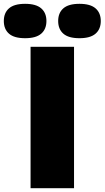

<svg xmlns="http://www.w3.org/2000/svg" viewBox="-100 -985 548 1005"><path d="M60 0V-740H287.5V0ZM316 -785Q258.5 -785 231.5 -808.8Q204.5 -832.5 204.5 -875Q204.5 -917.5 231.5 -941.2Q258.5 -965 316 -965Q373 -965 400.2 -941.2Q427.5 -917.5 427.5 -875Q427.5 -832.5 400.2 -808.8Q373 -785 316 -785ZM31.5 -785Q-26 -785 -53 -808.8Q-80 -832.5 -80 -875Q-80 -917.5 -53 -941.2Q-26 -965 31.5 -965Q88.5 -965 115.8 -941.2Q143 -917.5 143 -875Q143 -832.5 115.8 -808.8Q88.5 -785 31.5 -785Z"/></svg>

Font: Encode Sans SemiExpanded Black
Style: Regular
Weight: 900
Width: 6
Designer: Multiple Designers
Foundry: Impallari Type
Version: Version 3.002